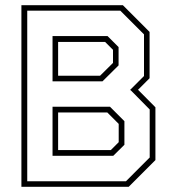

<svg xmlns="http://www.w3.org/2000/svg" viewBox="-20 -720 676 740"><path d="M62.5 0V-700H453.5L556.5 -597V-418.5L512 -374L579 -306.5V-103L476 0ZM85 -21.5H465.5L557 -113V-298L483.5 -372.5H480.5L535 -427V-587.5L443.5 -679H85ZM182.5 -119.5V-308.5H404L459.5 -253V-162L416.5 -119.5ZM182.5 -406.5V-581H394.5L437 -538.5V-468L375 -406.5ZM204 -141.5H407L437.5 -172V-242.5L393.5 -286.5H204ZM204 -428H365.5L415.5 -477.5V-528L385 -558.5H204Z"/></svg>

Font: Tourney ExtraLight
Style: Regular
Weight: 250
Designer: Tyler Finck
Foundry: Etcetera Type Co
Version: Version 1.015